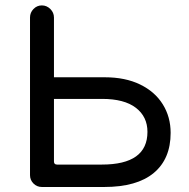

<svg xmlns="http://www.w3.org/2000/svg" viewBox="-20 -708 717 728"><path d="M93.8 -43.9V-641.6Q93.8 -660.2 106.9 -673.8Q120.1 -687.5 138.7 -687.5Q157.2 -687.5 170.9 -673.8Q184.6 -660.2 184.6 -641.6V-415H377Q455.1 -415 511.2 -387.7Q567.4 -360.4 597.2 -312.5Q627 -264.6 627 -204.1Q627 -105.5 563 -52.2Q499 1 375 1H138.7Q120.1 1 106.9 -12.2Q93.8 -25.4 93.8 -43.9ZM539.1 -208Q539.1 -265.6 495.1 -299.3Q451.2 -333 367.2 -333H184.6V-95.7Q184.6 -84 196.3 -84H366.2Q539.1 -84 539.1 -208Z"/></svg>

Font: jf-openhuninn-2.1
Style: Regular
Weight: 400
Designer: [Kosugi Maru]
Designed by MOTOYA      

[Varela Round]
Joe Prince (Latin component); Avraham Cornfeld (Hebrew component)
Foundry: justfont Co., Ltd.
Version: 2.1